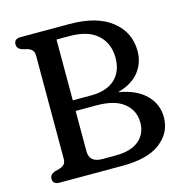

<svg xmlns="http://www.w3.org/2000/svg" viewBox="-104 -796 854 892"><g transform="rotate(-15 323.0 -350.0)"><path d="M620.5 -168.5Q620.5 -95 559.5 -47.5Q498.5 0 378 0H73.5Q42 0 42 -27Q42 -47 65.5 -56L89.5 -62.5Q105 -67 113 -76Q121 -85 121 -102V-598Q121 -615 113.2 -624Q105.5 -633 91 -637.5L65.5 -644Q42 -652.5 42 -673Q42 -700 73.5 -700H309.5Q440 -700 511 -643.8Q582 -587.5 582 -497.5Q582 -440.5 548.2 -397.5Q514.5 -354.5 445 -335.5Q529 -322 574.8 -277.2Q620.5 -232.5 620.5 -168.5ZM293 -646H232V-353.5H321Q394 -353.5 434.5 -390.2Q475 -427 475 -494Q475 -562 429.8 -604Q384.5 -646 293 -646ZM333 -302.5H232V-109Q232 -54.5 294 -54.5H356Q432.5 -54.5 470.5 -87Q508.5 -119.5 508.5 -172.5Q508.5 -230.5 464.5 -266.5Q420.5 -302.5 333 -302.5Z"/></g></svg>

Font: Fraunces 72pt S100
Style: Regular
Weight: 400
Version: Version 1.000; ttfautohint (v1.8.3)